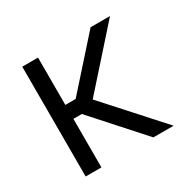

<svg xmlns="http://www.w3.org/2000/svg" viewBox="-121 -667 821 803"><g transform="rotate(-30 289.5 -265.0)"><path d="M152.3 -301.8H202.1L406.2 -530.3H500L262.7 -264.2L501 0H403.3L192.9 -234.4H152.3V0H76.2V-530.3H152.3Z"/></g></svg>

Font: Pretendard JP Light
Style: Regular
Weight: 300
Designer: Base glyphs from Inter by Rasmus Andersson; Hangeul glyphs from Noto Sans CJK(Source Han Sans) by Jang Soo-young and Kan
Foundry: Kil Hyung-jin
Version: Version 1.309